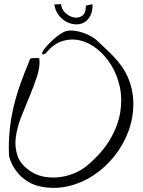

<svg xmlns="http://www.w3.org/2000/svg" viewBox="-20 -903 686 923"><path d="M168.9 -7.8Q142.6 -13.7 118.7 -27.3Q94.7 -41 75.7 -60.5Q56.6 -80.1 43 -104Q29.3 -127.9 23.4 -154.3Q20.5 -216.8 26.4 -274.9Q32.2 -333 45.4 -389.2Q58.6 -445.3 78.6 -501Q98.6 -556.6 123 -615.2Q123 -617.2 126 -620.1Q128.9 -623 130.9 -623Q135.7 -624 150.4 -624Q165 -624 168.9 -623Q173.8 -585.9 159.2 -539.6Q144.5 -493.2 123.5 -443.4Q102.5 -393.6 82 -341.3Q61.5 -289.1 55.7 -241.2Q49.8 -193.4 65.4 -150.9Q81.1 -108.4 130.9 -77.1Q160.2 -58.6 196.3 -52.7Q232.4 -46.9 269 -51.8Q305.7 -56.6 339.8 -71.3Q374 -85.9 400.4 -108.4Q472.7 -169.9 510.3 -234.9Q547.9 -299.8 558.1 -363.3Q568.4 -426.8 556.2 -484.4Q543.9 -542 515.6 -588.4Q487.3 -634.8 448.2 -666.5Q409.2 -698.2 365.7 -708.5Q322.3 -718.8 278.8 -705.1Q235.4 -691.4 200.2 -646.5Q185.5 -638.7 183.1 -643.1Q180.7 -647.5 187 -658.2Q193.4 -668.9 206.5 -683.6Q219.7 -698.2 235.8 -712.9Q252 -727.5 268.6 -738.8Q285.2 -750 299.8 -753.9Q316.4 -757.8 336.9 -755.4Q357.4 -752.9 377.4 -746.1Q397.5 -739.3 416 -729.5Q434.6 -719.7 446.3 -708Q464.8 -690.4 485.4 -671.4Q505.9 -652.3 525.9 -631.3Q545.9 -610.4 563 -586.9Q580.1 -563.5 591.8 -538.1Q621.1 -473.6 621.1 -404.8Q621.1 -335.9 597.2 -271.5Q573.2 -207 529.8 -152.3Q486.3 -97.7 429.2 -60.1Q372.1 -22.5 305.2 -7.3Q238.3 7.8 168.9 -7.8ZM273.4 -882.8Q276.4 -856.4 295.9 -839.4Q315.4 -822.3 337.4 -818.8Q359.4 -815.4 376.5 -828.1Q393.6 -840.8 392.6 -876L424.8 -882.8Q425.8 -847.7 413.6 -825.7Q401.4 -803.7 382.3 -793.9Q363.3 -784.2 340.3 -786.1Q317.4 -788.1 296.4 -799.8Q275.4 -811.5 260.3 -832.5Q245.1 -853.5 241.2 -881.8Z"/></svg>

Font: Give You Glory
Style: Regular
Weight: 400
Designer: Kimberly Geswein
Foundry: Kimberly Geswein
Version: Version 1.002